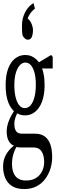

<svg xmlns="http://www.w3.org/2000/svg" viewBox="-25 -891 374 1251"><path d="M118.2 -720.7Q118.2 -758.3 128.7 -787.6Q139.2 -816.9 156.2 -838.1Q173.3 -859.4 193.4 -870.6L202.6 -835Q178.7 -815.9 165.3 -792.5Q151.9 -769 149.9 -745.1L141.6 -779.8Q168.5 -764.2 179.2 -739.3Q189.9 -714.4 189.9 -694.8Q189.9 -668 182.1 -650.1Q174.3 -632.3 156.7 -632.3Q147.5 -632.3 139.6 -638.2Q131.8 -644 122.6 -658.2Q119.1 -676.8 118.7 -690.9Q118.2 -705.1 118.2 -720.7ZM133.3 340.8Q85.9 340.8 55.4 322.5Q24.9 304.2 10 270.5Q-4.9 236.8 -4.9 194.8Q-4.9 165 3.9 139.6Q12.7 114.3 33 89.6Q53.2 64.9 88.4 41L92.3 48.3Q78.1 70.8 69.8 91.3Q61.5 111.8 57.4 131.8Q53.2 151.9 53.2 174.8Q53.2 213.4 64.5 238.3Q75.7 263.2 96.2 274.2Q116.7 285.2 144 285.2Q183.1 285.2 209.5 268.8Q235.8 252.4 249.3 224.6Q262.7 196.8 262.7 163.6Q262.7 122.6 246.3 96.2Q230 69.8 191.9 69.8H109.9Q100.6 69.8 90.3 68.6Q80.1 67.4 72.3 64.9V61.5Q45.4 51.8 32 28.1Q18.6 4.4 18.6 -35.2Q18.6 -64.9 31 -99.1Q43.5 -133.3 74.2 -180.2V-193.4L98.1 -174.8Q83 -147.5 75.7 -126.2Q68.4 -105 68.4 -85Q68.4 -51.8 80.3 -35.9Q92.3 -20 117.7 -20H202.6Q241.7 -20 266.4 -2.2Q291 15.6 303 49.8Q314.9 84 314.9 132.3Q314.9 172.4 303.2 209Q291.5 245.6 269 275.6Q246.6 305.7 212.4 323.2Q178.2 340.8 133.3 340.8ZM138.2 -139.2Q101.6 -139.2 72.8 -161.1Q43.9 -183.1 27.8 -227.1Q11.7 -271 11.7 -335.9Q11.7 -399.4 27.8 -443.1Q43.9 -486.8 73.2 -509.8Q102.5 -532.7 139.2 -532.7Q160.6 -532.7 178.2 -525.6Q195.8 -518.6 211.2 -504.6Q226.6 -490.7 238.3 -470.2L239.3 -467.3Q252 -443.4 258.8 -410.4Q265.6 -377.4 265.6 -335.9Q265.6 -273.4 249 -229.2Q232.4 -185.1 203.6 -162.1Q174.8 -139.2 138.2 -139.2ZM136.7 -186.5Q159.2 -186.5 175.5 -206.5Q191.9 -226.6 200.2 -260.7Q208.5 -294.9 208.5 -339.4Q208.5 -382.8 200.4 -415Q192.4 -447.3 177 -465.3Q161.6 -483.4 140.1 -483.4Q118.7 -483.4 102.3 -464.1Q85.9 -444.8 77.1 -412.1Q68.4 -379.4 68.4 -335Q68.4 -291.5 76.7 -257.8Q85 -224.1 100.1 -205.3Q115.2 -186.5 136.7 -186.5ZM211.4 -444.8V-477.5H215.8L308.1 -532.7L318.4 -521V-444.8Z"/></svg>

Font: Scarab Serif
Style: Condensed
Weight: 400
Designer: John Roberts
Foundry: Scarab
Version: 1.0